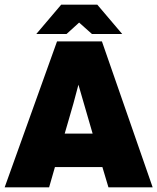

<svg xmlns="http://www.w3.org/2000/svg" viewBox="-26 -805 676 825"><path d="M185 0H-6L219 -627H412L630 0H440L414 -87H210ZM311 -441Q301 -402 289.5 -360.5Q278 -319 268 -286L252 -231H372L356 -286Q311 -441 311 -441Q311 -441 311 -441ZM499 -659H369L314 -708L260 -659H130L237 -785H392Z"/></svg>

Font: Blinker ExtraBold
Style: Regular
Weight: 800
Designer: Juergen Huber
Foundry: supertype
Version: Version 1.017;hotconv 1.0.117;makeotfexe 2.5.65602